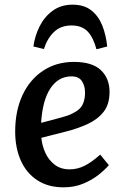

<svg xmlns="http://www.w3.org/2000/svg" viewBox="-20 -788 532 822"><path d="M297 -523Q374 -523 411.5 -488Q449 -453 449 -394Q449 -341 423 -308.5Q397 -276 354 -256.5Q311 -237 263 -225L157 -198Q160 -165 174 -134Q188 -103 214 -83Q240 -63 278 -63Q311 -63 341.5 -78Q372 -93 409 -126L446 -81Q430 -62 402.5 -40Q375 -18 337 -2Q299 14 252 14Q186 14 139.5 -16.5Q93 -47 69 -101Q45 -155 45 -225Q45 -313 76 -380Q107 -447 164 -485Q221 -523 297 -523ZM344 -392Q344 -421 330.5 -441Q317 -461 286 -461Q230 -461 196 -410Q162 -359 156 -262L246 -286Q295 -299 319.5 -321.5Q344 -344 344 -392ZM291 -768Q340 -768 371 -743.5Q402 -719 418 -678.5Q434 -638 439 -589L393 -577Q379 -629 354.5 -654Q330 -679 286 -679Q240 -679 211 -651Q182 -623 168 -578L123 -589Q129 -634 149.5 -675Q170 -716 205.5 -742Q241 -768 291 -768Z"/></svg>

Font: Literata 12pt Medium
Style: Italic
Weight: 500
Italic angle: -2°
Designer: Latin by Veronika Burian and Jose Scaglione. Greek by Irene Vlachou. Cyrillic by Vera Evstafieva
Foundry: TypeTogether
Version: Version 3.002